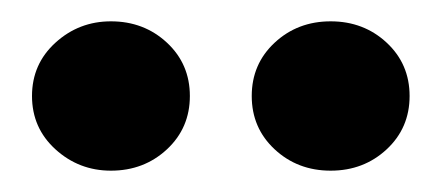

<svg xmlns="http://www.w3.org/2000/svg" viewBox="-20 -795 415 180"><path d="M10 -705Q10 -735 32 -755Q54 -775 84 -775Q115 -775 136.5 -755Q158 -735 158 -705Q158 -675 136.5 -655Q115 -635 84 -635Q54 -635 32 -655Q10 -675 10 -705ZM216 -705Q216 -735 237.5 -755Q259 -775 290 -775Q321 -775 342.5 -755Q364 -735 364 -705Q364 -675 342.5 -655Q321 -635 290 -635Q259 -635 237.5 -655Q216 -675 216 -705Z"/></svg>

Font: Open Sauce One Medium
Style: Regular
Weight: 500
Designer: Alfredo Marco Pradil
Foundry: Creative Sauce Fz LLC
Version: Version 1.477